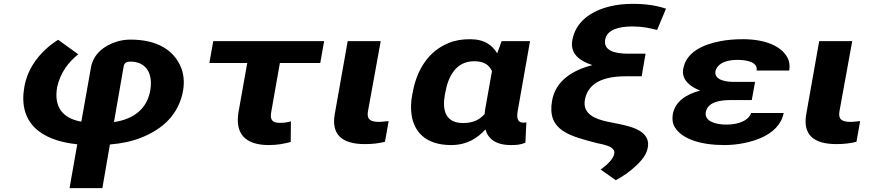

<svg xmlns="http://www.w3.org/2000/svg" viewBox="-20 -741 4506 994"><path d="M385 -460 281 -535C260 -522 240 -507 221 -490C167 -441 121 -377 106 -291C74 -110 185 -14 380 6L340 233H510L549 7C611 2 665 -10 710 -28C822 -72 906 -148 928 -273C936 -321 930 -363 915 -397C880 -477 800 -536 655 -536C630 -536 606 -532 583 -525C519 -505 463 -461 451 -392L401 -111C302 -129 258 -189 276 -291C293 -365 333 -418 385 -460ZM655 -422C676 -422 694 -418 708 -411C753 -388 769 -337 758 -273C741 -177 672 -124 570 -109L620 -396C623 -414 633 -422 655 -422Z M1372 10C1417 10 1450 3 1485 -6L1486 -113C1465 -107 1453 -105 1427 -105C1386 -105 1378 -125 1384 -160L1429 -415H1638L1658 -528H1084L1064 -415H1260L1215 -162C1196 -52 1246 10 1372 10Z M1869 5C1910 5 1941 1 1973 -7L1992 -114L1970 -112C1961 -111 1952 -110 1942 -110C1895 -110 1878 -125 1885 -165L1951 -528H1780L1713 -150C1695 -47 1747 5 1869 5Z M2413 -538C2372 -538 2335 -532 2302 -518C2199 -476 2138 -382 2116 -260L2114 -250C2107 -212 2106 -177 2111 -145C2124 -58 2185 10 2315 10C2398 10 2452 -26 2493 -71C2507 -22 2547 10 2625 10C2656 10 2675 8 2700 -2L2705 -108C2701 -106 2697 -106 2691 -106C2654 -106 2655 -138 2661 -171L2724 -528H2577L2554 -465C2529 -506 2490 -538 2413 -538ZM2527 -373 2491 -171C2490 -164 2490 -158 2489 -151C2464 -122 2430 -104 2378 -104C2285 -104 2269 -172 2283 -250L2285 -260C2299 -341 2338 -424 2435 -424C2488 -424 2513 -403 2527 -373Z M3047 -404C2942 -377 2856 -322 2838 -219C2811 -65 2930 -37 3067 -1L3103 7C3134 15 3165 27 3160 55C3158 66 3152 78 3140 92C3128 106 3111 121 3090 137L3168 192C3205 173 3243 145 3273 117C3298 94 3327 61 3333 26C3337 7 3336 -8 3330 -22C3310 -68 3252 -85 3185 -99L3130 -110C3061 -124 2995 -151 3008 -224C3024 -313 3106 -346 3218 -346H3302L3322 -463H3233C3162 -463 3103 -479 3113 -536C3122 -587 3183 -604 3254 -604C3307 -604 3340 -596 3382 -586L3428 -696C3380 -712 3327 -721 3256 -721C3213 -721 3174 -717 3138 -708C3042 -685 2960 -630 2943 -533C2930 -462 2982 -425 3047 -404Z M3763 -223H3872L3889 -317H3780C3724 -317 3677 -332 3684 -373C3685 -380 3689 -387 3694 -394C3713 -420 3752 -431 3799 -431C3850 -431 3904 -418 3897 -376H4066C4070 -401 4067 -424 4056 -444C4024 -503 3940 -538 3827 -538C3785 -538 3746 -535 3710 -528C3619 -511 3532 -471 3517 -384C3507 -327 3555 -291 3605 -272C3535 -254 3475 -217 3463 -149C3459 -124 3462 -101 3474 -82C3511 -21 3608 10 3730 10C3803 10 3874 -6 3926 -30C3978 -54 4026 -95 4037 -156H3868C3867 -148 3862 -141 3856 -134C3833 -109 3791 -96 3740 -96C3683 -96 3626 -114 3634 -160C3643 -210 3700 -223 3763 -223Z M4310 5C4351 5 4382 1 4414 -7L4433 -114L4411 -112C4402 -111 4393 -110 4383 -110C4336 -110 4319 -125 4326 -165L4392 -528H4221L4154 -150C4136 -47 4188 5 4310 5Z"/></svg>

Font: Asimov
Style: XWidIt
Weight: 500
Designer: Google
Version: Version 2.000980; 2014